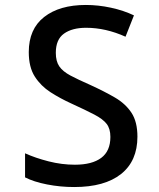

<svg xmlns="http://www.w3.org/2000/svg" viewBox="-20 -744 640 774"><path d="M279 10Q223 10 169.5 -0.5Q116 -11 81 -29V-126Q123 -107 176 -93.5Q229 -80 282 -80Q351 -80 388 -107.5Q425 -135 425 -192Q425 -225 410 -244.5Q395 -264 360.5 -282Q326 -300 267 -327Q223 -347 184 -372Q145 -397 120.5 -435Q96 -473 96 -534Q96 -627 158 -675.5Q220 -724 326 -724Q376 -724 427 -713Q478 -702 520 -682L486 -596Q406 -632 327 -632Q271 -632 238 -608.5Q205 -585 205 -531Q205 -497 219 -476.5Q233 -456 264 -439.5Q295 -423 343 -402Q400 -376 443 -351Q486 -326 510 -289.5Q534 -253 534 -193Q534 -95 468 -42.5Q402 10 279 10Z"/></svg>

Font: Noto Sans Mono Medium
Style: Regular
Weight: 500
Designer: Monotype Design Team
Foundry: Monotype Imaging Inc.
Version: Version 2.014